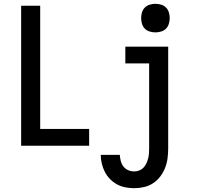

<svg xmlns="http://www.w3.org/2000/svg" viewBox="-20 -765 1040 1008"><path d="M91 0V-735H191V-88H448V0ZM685 223Q661 223 638 218.5Q615 214 594.5 203Q574 192 557.5 175Q541 158 530.5 137.5Q520 117 514.5 94Q509 71 509 48H609Q610 64 614 80Q618 96 628 109Q638 122 653 128.5Q668 135 685 135Q698 135 711 130Q724 125 733 115.5Q742 106 748 93.5Q754 81 757.5 68Q761 55 762 41.5Q763 28 763 15V-432H638V-520H863V15Q863 41 859.5 67Q856 93 846.5 117Q837 141 821 162Q805 183 783.5 197Q762 211 736.5 217Q711 223 685 223ZM796 -595Q781 -595 766 -599.5Q751 -604 740.5 -614.5Q730 -625 725.5 -640Q721 -655 721 -670Q721 -685 725.5 -700Q730 -715 740.5 -725.5Q751 -736 766 -740.5Q781 -745 796 -745Q811 -745 826 -740.5Q841 -736 851.5 -725.5Q862 -715 866.5 -700Q871 -685 871 -670Q871 -655 866.5 -640Q862 -625 851.5 -614.5Q841 -604 826 -599.5Q811 -595 796 -595Z"/></svg>

Font: Zed Sans Semibold
Style: Regular
Weight: 600
Designer: Belleve Invis
Foundry: Belleve Invis
Version: Version 1.0.0; ttfautohint (v1.8.4)